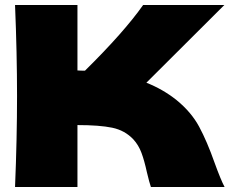

<svg xmlns="http://www.w3.org/2000/svg" viewBox="-20 -746 956 766"><path d="M836 -97Q861 -28 876 0H582Q576 -17 566 -59Q556 -105 544.5 -136Q533 -167 512 -190Q478 -226 427.5 -236.5Q377 -247 289 -247V0H40Q48 -194 48 -363Q48 -532 40 -726H289V-465Q299 -464 319 -464Q475 -618 551 -726H875L564 -416Q630 -390 684 -347Q743 -299 774.5 -240.5Q806 -182 836 -97Z"/></svg>

Font: Mantou Sans
Style: Regular
Weight: 400
Designer: Mant0u / artakana
Foundry: Mant0u / artakana
Version: Version 1.001;October 22, 2023;FontCreator 14.0.0.2901 64-bi